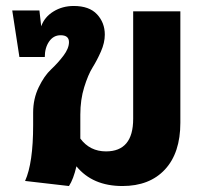

<svg xmlns="http://www.w3.org/2000/svg" viewBox="-20 -606 697 643"><path d="M426 -568H584V-195Q584 -94 532.5 -38.5Q481 17 390 17Q290 17 236 -49Q226 -6 211 17L64 0Q91 -60 91 -187V-229Q91 -275 109.5 -313.5Q128 -352 151 -373.5Q174 -395 192.5 -419.5Q211 -444 211 -465Q211 -488 183 -488Q159 -488 144.5 -467Q130 -446 130 -415H45L21 -571H112L118 -518Q129 -549 159 -567.5Q189 -586 227 -586Q279 -586 305 -558Q331 -530 331 -490Q331 -463 318 -433.5Q305 -404 290 -380Q275 -356 262 -314Q249 -272 249 -222V-155V-142Q281 -99 335 -99Q426 -99 426 -208Z"/></svg>

Font: FiraGO
Style: Bold
Weight: 700
Designer: bBox Type
Foundry: bBox Type GmbH
Version: Version 1.001;PS 001.001;hotconv 1.0.88;makeotf.lib2.5.64775